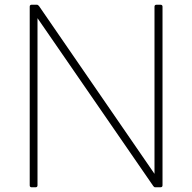

<svg xmlns="http://www.w3.org/2000/svg" viewBox="-20 -781 814 814"><path d="M635 -753V-44L145 -756C141 -760 139 -761 135 -761H114C109 -761 106 -758 106 -753V5C106 10 109 13 114 13H131C136 13 139 10 139 5V-704L630 8C633 12 635 13 639 13H660C666 13 669 10 669 5V-753C669 -758 666 -761 660 -761H644C638 -761 635 -758 635 -753Z"/></svg>

Font: LINE Seed JP_OTF Thin
Style: Regular
Weight: 250
Designer: LY Corporation & Fontrix & Fontworks
Version: Version 1.007